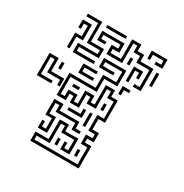

<svg xmlns="http://www.w3.org/2000/svg" viewBox="-163 -652 731 764"><g transform="rotate(30 202.0 -270.0)"><path d="M49 -384V-426H139V-444H79V-534H25V-546H91V-456H151V-414H61V-396H145V-384ZM325 -384V-396H349V-474H289V-504H259V-534H241V-444H169V-486H199V-504H121V-486H145V-474H109V-516H211V-474H181V-456H229V-546H271V-516H301V-486H361V-384ZM115 -534V-546H205V-534ZM355 -504V-516H379V-534H331V-510H319V-546H391V-504ZM19 -390V-456H49V-504H31V-480H19V-516H61V-444H31V-390ZM259 -450V-480H271V-450ZM379 -420V-480H391V-420ZM289 -390V-456H331V-420H319V-444H301V-390ZM79 6V-36H139V-126H181V-96H241V-24H199V-60H211V-36H229V-84H169V-114H151V-24H91V-6H289V-84H259V-126H289V-144H259V-216H289V-294H259V-324H241V-234H199V-264H181V-204H139V-234H121V-204H79V-306H199V-366H259V-414H181V-396H235V-384H169V-426H271V-354H211V-294H91V-216H109V-246H151V-216H169V-276H211V-246H229V-336H271V-306H301V-204H271V-156H301V-114H271V-96H301V6ZM109 -324V-366H175V-354H121V-336H175V-324ZM289 -330V-366H325V-354H301V-330ZM115 -264V-276H145V-264ZM259 -240V-270H271V-240ZM145 -174V-186H199V-210H211V-174ZM229 -150V-210H241V-150ZM79 -54V-90H91V-66H109V-114H79V-186H121V-156H211V-126H235V-114H199V-144H109V-174H91V-126H121V-54ZM169 -30V-60H181V-30ZM259 -30V-60H271V-30ZM-29 -233V-335H13V-275H73V-239H61V-263H1V-323H-17V-245H37V-233ZM31 -299V-329H43V-299Z"/></g></svg>

Font: Rubik Maze
Style: Regular
Weight: 400
Designer: Hubert and Fischer, NaN
Foundry: Hubert and Fischer, NaN
Version: Version 2.200